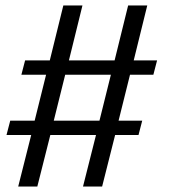

<svg xmlns="http://www.w3.org/2000/svg" viewBox="-20 -686 672 706"><path d="M387.7 -411.1H219.7L177.7 -242.2H345.7ZM458 -411.1 416 -242.2H502.9L489.3 -189.5H403.3L355.5 0H285.2L333 -189.5H165L117.2 0H46.9L94.7 -189.5H3.9L17.6 -242.2H107.4L149.4 -411.1H58.6L72.3 -463.9H163.1L212.9 -666H283.2L233.4 -463.9H401.4L451.2 -666H521.5L471.7 -463.9H557.6L543.9 -411.1Z"/></svg>

Font: BF_TEXT
Style: Regular
Weight: 400
Foundry: EA DICE
Version: Version 1.404